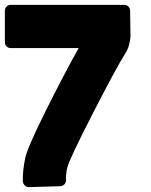

<svg xmlns="http://www.w3.org/2000/svg" viewBox="-20 -771 622 791"><path d="M516 -727Q517 -675 517 -661Q517 -644 517.5 -627.5Q518 -611 512.5 -589Q507 -567 495 -549Q459 -492 362 -303Q265 -114 257 -80Q251 -55 252 -29Q252 -19 245.5 -12Q239 -5 229 -4L99 0Q89 0 82 -7Q75 -14 74 -24Q73 -69 84 -120Q94 -165 167 -311.5Q240 -458 304 -573H24Q14 -573 7 -580Q0 -587 0 -597V-726Q0 -736 7 -743.5Q14 -751 24 -751H492Q502 -751 509 -744Q516 -737 516 -727Z"/></svg>

Font: Punc
Style: Bold
Weight: 400
Designer: The Kinetic
Foundry: The Kinetic
Version: Version 1.000;PS 001.001;hotconv 1.0.56